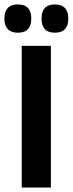

<svg xmlns="http://www.w3.org/2000/svg" viewBox="-34 -846 328 866"><path d="M195.5 0H64V-639H195.5ZM46 -698.5Q16 -698.5 1 -714.8Q-14 -731 -14 -760.5V-764Q-14 -793.5 1 -809.8Q16 -826 46 -826Q77.5 -826 92.2 -809.8Q107 -793.5 107 -764V-760.5Q107 -731 92.2 -714.8Q77.5 -698.5 46 -698.5ZM213.5 -698.5Q183 -698.5 168.2 -714.8Q153.5 -731 153.5 -760.5V-764Q153.5 -793.5 168.2 -809.8Q183 -826 213.5 -826Q244 -826 259 -809.8Q274 -793.5 274 -764V-760.5Q274 -731 259 -714.8Q244 -698.5 213.5 -698.5Z"/></svg>

Font: Anek Gurmukhi Medium SemiBold
Style: Regular
Weight: 600
Version: Version 1.003